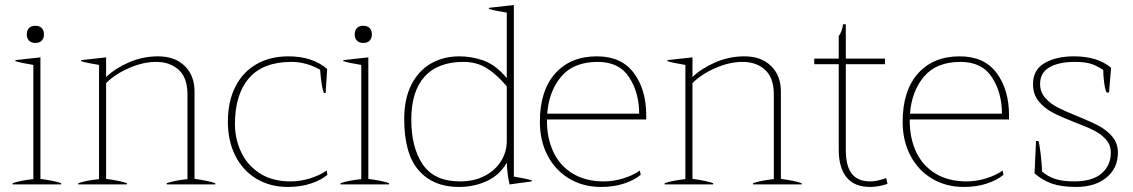

<svg xmlns="http://www.w3.org/2000/svg" viewBox="-20 -730 4485 760"><path d="M86 -594Q86 -610 95 -619Q104 -628 120 -628Q136 -628 145 -619Q154 -610 154 -594Q154 -578 145 -569Q136 -560 120 -560Q104 -560 95 -569Q86 -578 86 -594ZM30 -5Q63 -16 112 -21V-473Q62 -481 41 -488V-492L140 -503V-22Q193 -15 222 -5V0H30Z M832 -5V0H640V-5Q673 -16 722 -21V-357Q722 -422 687.5 -453.5Q653 -485 598 -485Q547 -485 491.5 -461Q436 -437 400 -401V-22Q453 -15 482 -5V0H290V-5Q323 -16 372 -21V-473Q322 -481 301 -488V-492L400 -503V-425Q435 -459 490 -483Q545 -507 606 -507Q672 -507 711 -469Q750 -431 750 -368V-22Q803 -15 832 -5Z M882 -248Q882 -329 912 -387.5Q942 -446 996 -476.5Q1050 -507 1121 -507Q1217 -507 1275 -457L1269 -362H1262Q1253 -382 1247 -454Q1192 -485 1134 -485Q1021 -485 965.5 -420.5Q910 -356 910 -239Q910 -181 934 -129Q958 -77 1007.5 -44.5Q1057 -12 1130 -12Q1169 -12 1207.5 -24Q1246 -36 1273 -55L1276 -38Q1251 -17 1210.5 -3.5Q1170 10 1119 10Q1049 10 995 -22.5Q941 -55 911.5 -113.5Q882 -172 882 -248Z M1384 -594Q1384 -610 1393 -619Q1402 -628 1418 -628Q1434 -628 1443 -619Q1452 -610 1452 -594Q1452 -578 1443 -569Q1434 -560 1418 -560Q1402 -560 1393 -569Q1384 -578 1384 -594ZM1328 -5Q1361 -16 1410 -21V-473Q1360 -481 1339 -488V-492L1438 -503V-22Q1491 -15 1520 -5V0H1328Z M1580 -259Q1580 -339 1608.5 -395Q1637 -451 1686.5 -479Q1736 -507 1798 -507Q1847 -507 1894 -490.5Q1941 -474 1986 -421V-680Q1936 -688 1915 -695V-699L2014 -710V-31Q2064 -23 2085 -16V-12L1997 0Q1988 -37 1986 -86Q1959 -38 1908.5 -14Q1858 10 1796 10Q1695 10 1637.5 -55.5Q1580 -121 1580 -259ZM1986 -171V-388Q1949 -433 1908.5 -459Q1868 -485 1815 -485Q1713 -485 1660.5 -426.5Q1608 -368 1608 -257Q1608 -146 1653.5 -79Q1699 -12 1801 -12Q1858 -12 1900 -34.5Q1942 -57 1964 -93.5Q1986 -130 1986 -171Z M2145 -257V-252Q2145 -183 2170.5 -128.5Q2196 -74 2247 -43Q2298 -12 2370 -12Q2409 -12 2447.5 -24Q2486 -36 2513 -55L2516 -38Q2491 -17 2450.5 -3.5Q2410 10 2359 10Q2289 10 2234 -22.5Q2179 -55 2148 -113.5Q2117 -172 2117 -248Q2117 -371 2177.5 -439Q2238 -507 2343 -507Q2440 -507 2489 -441Q2538 -375 2538 -274V-257ZM2146 -280H2510Q2510 -363 2470.5 -424Q2431 -485 2346 -485Q2251 -485 2202 -427.5Q2153 -370 2146 -280Z M3153 -5V0H2961V-5Q2994 -16 3043 -21V-357Q3043 -422 3008.5 -453.5Q2974 -485 2919 -485Q2868 -485 2812.5 -461Q2757 -437 2721 -401V-22Q2774 -15 2803 -5V0H2611V-5Q2644 -16 2693 -21V-473Q2643 -481 2622 -488V-492L2721 -503V-425Q2756 -459 2811 -483Q2866 -507 2927 -507Q2993 -507 3032 -469Q3071 -431 3071 -368V-22Q3124 -15 3153 -5Z M3493 -2Q3456 10 3424 10Q3362 10 3331 -28Q3300 -66 3300 -138V-476H3203V-498H3300V-587Q3314 -607 3317 -634H3328V-498H3483V-476H3328V-138Q3328 -72 3352 -42Q3376 -12 3424 -12Q3451 -12 3488 -25Z M3581 -257V-252Q3581 -183 3606.5 -128.5Q3632 -74 3683 -43Q3734 -12 3806 -12Q3845 -12 3883.5 -24Q3922 -36 3949 -55L3952 -38Q3927 -17 3886.5 -3.5Q3846 10 3795 10Q3725 10 3670 -22.5Q3615 -55 3584 -113.5Q3553 -172 3553 -248Q3553 -371 3613.5 -439Q3674 -507 3779 -507Q3876 -507 3925 -441Q3974 -375 3974 -274V-257ZM3582 -280H3946Q3946 -363 3906.5 -424Q3867 -485 3782 -485Q3687 -485 3638 -427.5Q3589 -370 3582 -280Z M4075 -44 4081 -172H4090Q4095 -160 4099.5 -119Q4104 -78 4105 -51Q4128 -31 4157.5 -21.5Q4187 -12 4232 -12Q4304 -12 4340.5 -43.5Q4377 -75 4377 -126Q4377 -156 4358 -177.5Q4339 -199 4310.5 -213.5Q4282 -228 4234 -246Q4180 -267 4147.5 -284Q4115 -301 4092 -328.5Q4069 -356 4069 -397Q4069 -454 4115 -480.5Q4161 -507 4231 -507Q4324 -507 4378 -462L4370 -364H4360Q4354 -377 4350.5 -404Q4347 -431 4347 -453Q4320 -471 4296.5 -478Q4273 -485 4235 -485Q4171 -485 4134 -463.5Q4097 -442 4097 -398Q4097 -366 4117 -343Q4137 -320 4166 -305Q4195 -290 4245 -270Q4299 -248 4330 -231.5Q4361 -215 4383 -189Q4405 -163 4405 -126Q4405 -64 4359.5 -27Q4314 10 4240 10Q4181 10 4143 -3.5Q4105 -17 4075 -44Z"/></svg>

Font: Trirong Thin
Style: Regular
Weight: 250
Designer: Katatrad Team
Foundry: CadsonDemak
Version: Version 1.001